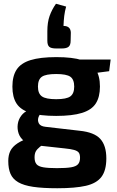

<svg xmlns="http://www.w3.org/2000/svg" viewBox="-20 -811 621 1022"><path d="M280 -507Q366 -507 416.5 -491Q467 -475 489.5 -441Q512 -407 512 -350Q512 -295 490 -260.5Q468 -226 416.5 -210Q365 -194 279 -194Q193 -194 141.5 -210Q90 -226 68 -260Q46 -294 46 -350Q46 -406 68.5 -440.5Q91 -475 142.5 -491Q194 -507 280 -507ZM279 -417Q224 -417 203 -402.5Q182 -388 182 -350Q182 -313 203 -298Q224 -283 279 -283Q334 -283 354.5 -298Q375 -313 375 -350Q375 -388 354.5 -402.5Q334 -417 279 -417ZM569 -494 561 -432 429 -415 393 -494ZM131 -224 204 -212Q190 -203 184.5 -186Q179 -169 187 -154Q195 -139 222 -136L404 -115Q482 -107 514 -71.5Q546 -36 546 32Q546 96 520 130.5Q494 165 437 178Q380 191 285 191Q207 191 156.5 183.5Q106 176 77 159Q48 142 36 114.5Q24 87 24 46Q24 15 35 -7.5Q46 -30 73 -48Q100 -66 147 -81L220 -107L273 -87L233 -60Q208 -42 192.5 -29.5Q177 -17 170.5 -5Q164 7 164 27Q164 50 174 62.5Q184 75 210.5 79.5Q237 84 283 84Q332 84 358.5 79.5Q385 75 395.5 63Q406 51 406 29Q406 10 399 1Q392 -8 374 -13Q356 -18 325 -21L170 -38Q132 -42 109.5 -59.5Q87 -77 79 -101Q71 -125 74.5 -150Q78 -175 93 -195Q108 -215 131 -224ZM279 -553Q252 -553 242 -562Q232 -571 232 -594V-645Q232 -692 244 -726Q256 -760 278 -791L332 -776Q325 -751 322 -726.5Q319 -702 318 -673Q356 -673 357 -637L356 -594Q356 -571 345 -562Q334 -553 309 -553Z"/></svg>

Font: Exo 2
Style: Bold
Weight: 700
Designer: Natanael Gama
Foundry: Natanael Gama
Version: Version 2.010